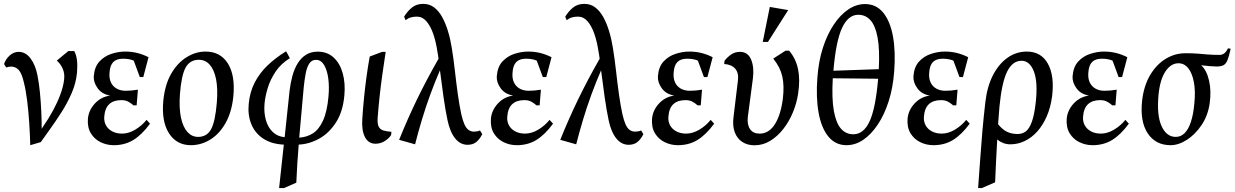

<svg xmlns="http://www.w3.org/2000/svg" viewBox="-24 -722 6237 970"><path d="M128.9 11.5Q127.5 -42.5 123.7 -100.9Q119.9 -159.3 113.3 -212.7Q106.6 -266.1 96.6 -305.6Q86.3 -351.4 70.5 -368.5Q54.7 -385.6 32.4 -385.6Q25.4 -385.6 18.8 -384.3Q12.2 -383 7.4 -381L-3.5 -398.4Q4.6 -423.4 24.9 -441.7Q45.2 -460 70.5 -460Q105.3 -460 130.4 -426.7Q155.4 -393.4 165.4 -340.5Q173.4 -300.1 177.9 -253.2Q182.3 -206.3 184.5 -159.7Q186.8 -113.2 186.6 -71.7L197.4 -88Q222.1 -123.7 243.6 -163.2Q265.1 -202.7 280.3 -242.9Q295.5 -283 299.9 -319.5Q303.6 -350.1 293 -374.5Q282.5 -398.9 263 -415.9L321 -464H351Q361.4 -445.5 364.8 -418.4Q368.1 -391.4 365 -354.5Q359.9 -301.6 337.8 -250.9Q315.8 -200.3 285.5 -153.2Q255.3 -106.2 224.4 -63.4L182 -4Z M550.9 11.5Q515.6 11.5 484.4 -3.6Q453.3 -18.7 435.1 -48.4Q416.9 -78.1 420.1 -122.1Q423.9 -164.9 455.1 -198.8Q486.3 -232.7 532.6 -239.2Q490.9 -246.1 469.4 -276.1Q448 -306 449.7 -336.2Q453.3 -384.4 478.4 -411.4Q503.4 -438.4 538.9 -449.9Q574.4 -461.5 607.9 -461.5Q641.6 -461.5 670.8 -454Q700.1 -446.5 726.4 -432.9L699.8 -332.5H682.4L651.8 -415.4Q645.2 -419 631 -422.2Q616.8 -425.4 597.7 -425.4Q564.5 -425.4 548 -408.4Q531.5 -391.4 529.3 -354.2Q527 -326.7 536.1 -306.4Q545.3 -286.1 564.7 -274.8Q584 -263.4 611 -263.4Q625.2 -263.4 640.3 -264.7Q655.3 -266 672.7 -269L666.3 -190H650Q638.1 -201 623.6 -208.6Q609.2 -216.3 588.5 -216.1Q548.9 -215.9 527.4 -195.4Q505.8 -175 502.6 -131.6Q501.1 -108 511.2 -89Q521.4 -70 542.6 -58.5Q563.8 -47 592.7 -47Q625.9 -47 659.3 -67Q692.6 -86.9 716.5 -116.5L734 -97.1Q692.8 -41.3 649.8 -14.9Q606.7 11.5 550.9 11.5Z M940.4 11.5Q868.3 11.5 829.8 -48.5Q791.2 -108.6 801.1 -213.6Q809.1 -294.4 840.7 -349.3Q872.3 -404.2 918.5 -432.8Q964.7 -461.5 1014.4 -461.5Q1089.3 -461.5 1127.1 -401.6Q1164.8 -341.6 1155 -236.4Q1147.1 -156.4 1116 -101.1Q1084.9 -45.8 1038.8 -17.2Q992.7 11.5 940.4 11.5ZM976.5 -30.4Q1021.3 -30.4 1042.4 -69.2Q1063.5 -107.9 1071.5 -204.4Q1077.1 -274.4 1067.5 -322.4Q1057.8 -370.3 1035.6 -395.1Q1013.3 -420 980.9 -420Q935.9 -420 914.2 -381.3Q892.5 -342.7 885 -246.4Q880 -176 890.2 -127.9Q900.5 -79.9 923 -55.1Q945.5 -30.4 976.5 -30.4Z M1386.1 228 1409.8 8.7Q1347.4 5.7 1306 -21.6Q1264.6 -48.9 1245.8 -94.6Q1227.1 -140.3 1232.5 -197.1Q1238.1 -257.6 1263.2 -305.8Q1288.2 -354 1328.8 -392.5Q1369.4 -431 1421.5 -462.9L1440.4 -428.1Q1396 -400.7 1369.2 -361.3Q1342.3 -321.8 1329.2 -279.3Q1316 -236.7 1312.5 -199.4Q1308.5 -152.7 1319.3 -115.2Q1330.1 -77.7 1354.2 -54.9Q1378.2 -32.2 1414.1 -28.9L1439 -264Q1443.7 -303.4 1453.3 -338.7Q1462.9 -373.9 1479.6 -401.5Q1496.4 -429 1521.4 -445Q1546.5 -461 1581.4 -461Q1629.8 -461 1661.7 -431.3Q1693.6 -401.7 1707.4 -351.9Q1721.2 -302.1 1715.9 -241.9Q1709 -159.2 1674 -104.4Q1638.9 -49.6 1589 -21.8Q1539.1 6 1485.1 8.5Q1481.1 55.6 1478.1 103.7Q1475.1 151.9 1473 200.9L1410.9 228ZM1487.7 -26.7Q1526.1 -28.9 1556.9 -48.4Q1587.6 -68 1608.2 -113.4Q1628.8 -158.7 1635.5 -234.6Q1640 -283 1634.6 -324.8Q1629.2 -366.6 1613.7 -393.1Q1598.2 -419.6 1572.5 -419.6Q1551.1 -419.6 1538.8 -401.4Q1526.6 -383.2 1520.5 -351.7Q1514.4 -320.3 1510.4 -279.9Z M1872.9 4.1Q1837.2 4.1 1819.7 -29.6Q1802.3 -63.2 1806.4 -121.4Q1809.6 -172.3 1814.9 -225.9Q1820.2 -279.6 1827.5 -333.1Q1834.8 -386.6 1843.9 -436.4L1906.4 -459.9H1924.5Q1916.1 -405.1 1907.9 -347.5Q1899.7 -289.9 1893.7 -233.6Q1887.7 -177.3 1883.9 -125.9Q1881.9 -95.9 1889.5 -81.6Q1897.1 -67.4 1913.3 -62.7Q1929.4 -58 1953.4 -56L1952 -40Q1940.8 -22.6 1919.8 -9.3Q1898.7 4.1 1872.9 4.1Z M1992.5 -15.6Q2034.3 -119.8 2082.7 -219.8Q2131.2 -319.8 2191.5 -425.2Q2189.9 -435.7 2188.7 -445Q2187.4 -454.4 2185.5 -463Q2178.2 -512.4 2164.4 -551.8Q2150.5 -591.2 2130.2 -614.6Q2109.9 -638 2082 -638Q2065.4 -638 2051.4 -634Q2037.5 -630 2025.1 -620L2017.5 -637.5Q2033.7 -664.6 2056.7 -683.5Q2079.7 -702.4 2114.1 -702.4Q2145.5 -702.4 2169 -684.7Q2192.4 -667 2209.6 -636.3Q2226.7 -605.5 2239 -565.2Q2251.3 -524.9 2258.4 -480.4Q2267.5 -424 2274.3 -363.2Q2281.1 -302.5 2288.9 -246.2Q2296.8 -189.9 2306.5 -145Q2313.8 -113.6 2322.2 -94.3Q2330.6 -75.1 2342.7 -66Q2354.7 -57 2370.9 -57Q2378.7 -57 2386.3 -58.4Q2394 -59.7 2401 -62.9L2412.4 -44.4Q2401 -20.6 2383.6 -5.6Q2366.2 9.5 2338.1 9.5Q2301.3 9.5 2275.3 -23Q2249.3 -55.5 2236.9 -114.6Q2226.4 -164.3 2216.8 -231Q2207.3 -297.6 2198.7 -366.7Q2173.9 -310 2150.3 -245.6Q2126.6 -181.3 2107.2 -116.2Q2087.7 -51.1 2073 7.1Z M2586.9 11.5Q2551.6 11.5 2520.4 -3.6Q2489.3 -18.7 2471.1 -48.4Q2452.9 -78.1 2456.1 -122.1Q2459.9 -164.9 2491.1 -198.8Q2522.3 -232.7 2568.6 -239.2Q2526.9 -246.1 2505.4 -276.1Q2484 -306 2485.7 -336.2Q2489.3 -384.4 2514.4 -411.4Q2539.4 -438.4 2574.9 -449.9Q2610.4 -461.5 2643.9 -461.5Q2677.6 -461.5 2706.8 -454Q2736.1 -446.5 2762.4 -432.9L2735.8 -332.5H2718.4L2687.8 -415.4Q2681.2 -419 2667 -422.2Q2652.8 -425.4 2633.7 -425.4Q2600.5 -425.4 2584 -408.4Q2567.5 -391.4 2565.3 -354.2Q2563 -326.7 2572.1 -306.4Q2581.3 -286.1 2600.7 -274.8Q2620 -263.4 2647 -263.4Q2661.2 -263.4 2676.3 -264.7Q2691.3 -266 2708.7 -269L2702.3 -190H2686Q2674.1 -201 2659.6 -208.6Q2645.2 -216.3 2624.5 -216.1Q2584.9 -215.9 2563.4 -195.4Q2541.8 -175 2538.6 -131.6Q2537.1 -108 2547.2 -89Q2557.4 -70 2578.6 -58.5Q2599.8 -47 2628.7 -47Q2661.9 -47 2695.3 -67Q2728.6 -86.9 2752.5 -116.5L2770 -97.1Q2728.8 -41.3 2685.8 -14.9Q2642.7 11.5 2586.9 11.5Z M2806.5 -15.6Q2848.3 -119.8 2896.7 -219.8Q2945.2 -319.8 3005.5 -425.2Q3003.9 -435.7 3002.7 -445Q3001.4 -454.4 2999.5 -463Q2992.2 -512.4 2978.4 -551.8Q2964.5 -591.2 2944.2 -614.6Q2923.9 -638 2896 -638Q2879.4 -638 2865.4 -634Q2851.5 -630 2839.1 -620L2831.5 -637.5Q2847.7 -664.6 2870.7 -683.5Q2893.7 -702.4 2928.1 -702.4Q2959.5 -702.4 2983 -684.7Q3006.4 -667 3023.6 -636.3Q3040.7 -605.5 3053 -565.2Q3065.3 -524.9 3072.4 -480.4Q3081.5 -424 3088.3 -363.2Q3095.1 -302.5 3102.9 -246.2Q3110.8 -189.9 3120.5 -145Q3127.8 -113.6 3136.2 -94.3Q3144.6 -75.1 3156.7 -66Q3168.7 -57 3184.9 -57Q3192.7 -57 3200.3 -58.4Q3208 -59.7 3215 -62.9L3226.4 -44.4Q3215 -20.6 3197.6 -5.6Q3180.2 9.5 3152.1 9.5Q3115.3 9.5 3089.3 -23Q3063.3 -55.5 3050.9 -114.6Q3040.4 -164.3 3030.8 -231Q3021.3 -297.6 3012.7 -366.7Q2987.9 -310 2964.3 -245.6Q2940.6 -181.3 2921.2 -116.2Q2901.7 -51.1 2887 7.1Z M3400.9 11.5Q3365.6 11.5 3334.4 -3.6Q3303.3 -18.7 3285.1 -48.4Q3266.9 -78.1 3270.1 -122.1Q3273.9 -164.9 3305.1 -198.8Q3336.3 -232.7 3382.6 -239.2Q3340.9 -246.1 3319.4 -276.1Q3298 -306 3299.7 -336.2Q3303.3 -384.4 3328.4 -411.4Q3353.4 -438.4 3388.9 -449.9Q3424.4 -461.5 3457.9 -461.5Q3491.6 -461.5 3520.8 -454Q3550.1 -446.5 3576.4 -432.9L3549.8 -332.5H3532.4L3501.8 -415.4Q3495.2 -419 3481 -422.2Q3466.8 -425.4 3447.7 -425.4Q3414.5 -425.4 3398 -408.4Q3381.5 -391.4 3379.3 -354.2Q3377 -326.7 3386.1 -306.4Q3395.3 -286.1 3414.7 -274.8Q3434 -263.4 3461 -263.4Q3475.2 -263.4 3490.3 -264.7Q3505.3 -266 3522.7 -269L3516.3 -190H3500Q3488.1 -201 3473.6 -208.6Q3459.2 -216.3 3438.5 -216.1Q3398.9 -215.9 3377.4 -195.4Q3355.8 -175 3352.6 -131.6Q3351.1 -108 3361.2 -89Q3371.4 -70 3392.6 -58.5Q3413.8 -47 3442.7 -47Q3475.9 -47 3509.3 -67Q3542.6 -86.9 3566.5 -116.5L3584 -97.1Q3542.8 -41.3 3499.8 -14.9Q3456.7 11.5 3400.9 11.5Z M3788 12Q3752 12 3726.1 -4.9Q3700.1 -21.7 3687.9 -54.2Q3675.8 -86.6 3682 -132.5L3704 -315.1Q3709 -354.1 3690 -375.3Q3670.9 -396.5 3635 -398.5L3636 -414.5Q3650 -432.7 3669.3 -446.4Q3688.7 -460 3714.4 -460Q3754.7 -460 3770.9 -420.6Q3787.1 -381.1 3779.5 -324.1L3753.9 -129.9Q3749.9 -91.9 3765.5 -69.4Q3781.2 -46.9 3813.5 -46.9Q3837.9 -46.9 3857.6 -59.6Q3877.3 -72.3 3891.9 -96.2Q3906.5 -120 3916.4 -152.5Q3926.3 -185 3931.1 -224.5Q3938.9 -288.9 3928.2 -336Q3917.4 -383.2 3882.5 -425.9L3944.4 -465.9H3962.9Q3996.8 -425.9 4007.9 -372.1Q4019 -318.3 4008 -247.6Q4000.6 -199.4 3981.4 -153.3Q3962.3 -107.3 3933 -70Q3903.8 -32.8 3867.1 -10.4Q3830.4 12 3788 12ZM3829.5 -510.1 3865.1 -687 3958 -671 3855.6 -510.1Z M4252.9 11.5Q4197 11.5 4161.3 -31.7Q4125.6 -75 4111.7 -152.2Q4097.7 -229.5 4105.5 -330.5Q4111.5 -412.8 4133.4 -480.8Q4155.4 -548.8 4188.6 -598.2Q4221.7 -647.7 4262.1 -674.6Q4302.4 -701.5 4346.4 -701.5Q4402.5 -701.5 4437.9 -658.3Q4473.3 -615 4487.3 -538.2Q4501.4 -461.3 4493.4 -359.5Q4487.2 -277.2 4465.2 -209.2Q4443.3 -141.2 4410 -91.8Q4376.8 -42.3 4336.8 -15.4Q4296.9 11.5 4252.9 11.5ZM4287 -43.6Q4339.1 -43.6 4369.4 -109.3Q4399.7 -175.1 4412.4 -324.2L4183.3 -326.6Q4177.5 -223.9 4188.7 -161.7Q4200 -99.4 4225 -71.5Q4250.1 -43.6 4287 -43.6ZM4186.5 -364.6 4415.7 -372.6Q4420.9 -472.6 4409.6 -532.7Q4398.3 -592.7 4373.5 -620.1Q4348.8 -647.4 4312 -647.4Q4261.1 -647.4 4230.1 -580.8Q4199.1 -514.3 4186.5 -364.6Z M4691.9 11.5Q4656.6 11.5 4625.4 -3.6Q4594.3 -18.7 4576.1 -48.4Q4557.9 -78.1 4561.1 -122.1Q4564.9 -164.9 4596.1 -198.8Q4627.3 -232.7 4673.6 -239.2Q4631.9 -246.1 4610.4 -276.1Q4589 -306 4590.7 -336.2Q4594.3 -384.4 4619.4 -411.4Q4644.4 -438.4 4679.9 -449.9Q4715.4 -461.5 4748.9 -461.5Q4782.6 -461.5 4811.8 -454Q4841.1 -446.5 4867.4 -432.9L4840.8 -332.5H4823.4L4792.8 -415.4Q4786.2 -419 4772 -422.2Q4757.8 -425.4 4738.7 -425.4Q4705.5 -425.4 4689 -408.4Q4672.5 -391.4 4670.3 -354.2Q4668 -326.7 4677.1 -306.4Q4686.3 -286.1 4705.7 -274.8Q4725 -263.4 4752 -263.4Q4766.2 -263.4 4781.3 -264.7Q4796.3 -266 4813.7 -269L4807.3 -190H4791Q4779.1 -201 4764.6 -208.6Q4750.2 -216.3 4729.5 -216.1Q4689.9 -215.9 4668.4 -195.4Q4646.8 -175 4643.6 -131.6Q4642.1 -108 4652.2 -89Q4662.4 -70 4683.6 -58.5Q4704.8 -47 4733.7 -47Q4766.9 -47 4800.3 -67Q4833.6 -86.9 4857.5 -116.5L4875 -97.1Q4833.8 -41.3 4790.8 -14.9Q4747.7 11.5 4691.9 11.5Z M4917.5 228Q4923.1 154 4928 82.5Q4932.9 11 4939.2 -60.8Q4945.6 -132.7 4954.1 -206.5Q4963.4 -286.2 4993.2 -343.4Q5023.1 -400.6 5067.2 -431.1Q5111.2 -461.5 5163.5 -461.5Q5235.5 -461.5 5269.7 -400.7Q5303.9 -339.8 5291.4 -236Q5283.9 -179.1 5264.2 -134.1Q5244.5 -89 5216.2 -57.6Q5188 -26.2 5153.2 -9.6Q5118.4 7.1 5080.9 7.1Q5061 7.1 5044.3 0.6Q5027.6 -5.8 5014.1 -17.3Q5011.3 28.2 5008.6 83.4Q5006 138.5 5003.4 199L4936.6 228ZM5117.5 -45Q5141.5 -45 5159.2 -58.9Q5176.9 -72.8 5189.3 -107.6Q5201.8 -142.4 5208.5 -203.4Q5220.2 -306.6 5199.3 -360.8Q5178.4 -415 5136.9 -415Q5091.7 -415 5064.5 -360.9Q5037.4 -306.8 5025.4 -184Q5022.2 -150.1 5018.4 -94.8Q5039.1 -68.4 5062.6 -56.7Q5086.1 -45 5117.5 -45Z M5495.9 11.5Q5460.6 11.5 5429.4 -3.6Q5398.3 -18.7 5380.1 -48.4Q5361.9 -78.1 5365.1 -122.1Q5368.9 -164.9 5400.1 -198.8Q5431.3 -232.7 5477.6 -239.2Q5435.9 -246.1 5414.4 -276.1Q5393 -306 5394.7 -336.2Q5398.3 -384.4 5423.4 -411.4Q5448.4 -438.4 5483.9 -449.9Q5519.4 -461.5 5552.9 -461.5Q5586.6 -461.5 5615.8 -454Q5645.1 -446.5 5671.4 -432.9L5644.8 -332.5H5627.4L5596.8 -415.4Q5590.2 -419 5576 -422.2Q5561.8 -425.4 5542.7 -425.4Q5509.5 -425.4 5493 -408.4Q5476.5 -391.4 5474.3 -354.2Q5472 -326.7 5481.1 -306.4Q5490.3 -286.1 5509.7 -274.8Q5529 -263.4 5556 -263.4Q5570.2 -263.4 5585.3 -264.7Q5600.3 -266 5617.7 -269L5611.3 -190H5595Q5583.1 -201 5568.6 -208.6Q5554.2 -216.3 5533.5 -216.1Q5493.9 -215.9 5472.4 -195.4Q5450.8 -175 5447.6 -131.6Q5446.1 -108 5456.2 -89Q5466.4 -70 5487.6 -58.5Q5508.8 -47 5537.7 -47Q5570.9 -47 5604.3 -67Q5637.6 -86.9 5661.5 -116.5L5679 -97.1Q5637.8 -41.3 5594.8 -14.9Q5551.7 11.5 5495.9 11.5Z M5890 11.5Q5813.9 11.5 5774.2 -48.6Q5734.6 -108.8 5746.1 -214Q5754.8 -289 5786.5 -342.6Q5818.2 -396.1 5864.8 -424.6Q5911.4 -453.1 5965.4 -453.1Q6000.6 -453.1 6026 -451.1Q6051.4 -449.1 6077.1 -446.8Q6102.9 -444.6 6137.4 -444.6Q6150.7 -444.6 6161.4 -452.7Q6172 -460.8 6179.5 -477.6L6193.4 -476Q6185.2 -437.1 6177.3 -418Q6169.3 -398.8 6156.8 -392.4Q6144.3 -386.1 6122 -386.1Q6108.5 -386.1 6086.9 -387.9Q6065.3 -389.7 6044.3 -392.4Q6072.2 -367.2 6084.2 -315Q6096.2 -262.8 6087.4 -200Q6078.5 -137.4 6046.1 -89.7Q6013.8 -42 5971.8 -15.3Q5929.9 11.5 5890 11.5ZM5916 -30.4Q5942 -30.4 5961.1 -49.6Q5980.3 -68.9 5992.8 -107Q6005.2 -145.1 6010.1 -200.9Q6016 -260.9 6007.8 -306Q5999.6 -351.1 5979.6 -376.8Q5959.6 -402.4 5929.6 -402.4Q5891.8 -402.4 5864.2 -361.5Q5836.5 -320.5 5829 -243.5Q5819.3 -140.5 5844.1 -85.5Q5868.9 -30.4 5916 -30.4Z"/></svg>

Font: Ancizar Serif Light
Style: Italic
Weight: 300
Italic angle: -4°
Designer: Cesar Puertas, Viviana Monsalve, Julian Moncada, Julian Prieto, Jose Castro, Felipe Aragon, Mariel Hernandez, Sara Alarc
Version: Version 8.100